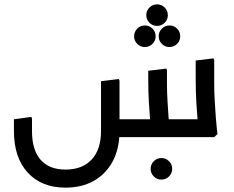

<svg xmlns="http://www.w3.org/2000/svg" viewBox="-20 -630 1073 882"><path d="M281 232Q171 232 107.5 163Q44 94 44 -28H127Q127 59 166.5 104Q206 149 281 149Q358 149 401 103Q444 57 444 -28H529Q529 53 497.5 111.5Q466 170 410.5 201Q355 232 281 232ZM44 -28V-82L124 -93L127 -85V-28ZM444 -28V-257L526 -267L529 -259V-28ZM480 0V-82H908V0ZM670 0 673 -42Q673 -42 670 -74.5Q667 -107 664 -158Q661 -209 661 -265V-305L744 -315L747 -307V-247Q747 -206 749.5 -165Q752 -124 754.5 -89.5Q757 -55 759.5 -34.5Q762 -14 762 -14L747 0ZM888 0 891 -42Q891 -42 888 -74.5Q885 -107 882 -158Q879 -209 879 -265V-352L961 -362L964 -354V-247Q964 -206 966.5 -165Q969 -124 971.5 -89.5Q974 -55 976.5 -34.5Q979 -14 979 -14L964 0ZM645 -414Q625 -414 610.5 -428.5Q596 -443 596 -463Q596 -484 610.5 -498.5Q625 -513 646 -513Q666 -513 680.5 -498.5Q695 -484 695 -463Q695 -443 680.5 -428.5Q666 -414 645 -414ZM758 -414Q738 -414 723.5 -428.5Q709 -443 709 -463Q709 -484 723.5 -498.5Q738 -513 759 -513Q779 -513 793.5 -498.5Q808 -484 808 -463Q808 -443 793.5 -428.5Q779 -414 758 -414ZM701 -511Q681 -511 666.5 -525.5Q652 -540 652 -560Q652 -581 666.5 -595.5Q681 -610 702 -610Q722 -610 736.5 -595.5Q751 -581 751 -560Q751 -540 736.5 -525.5Q722 -511 701 -511ZM721 195Q701 195 686.5 180.5Q672 166 672 146Q672 125 686.5 110.5Q701 96 722 96Q742 96 756.5 110.5Q771 125 771 146Q771 166 756.5 180.5Q742 195 721 195Z"/></svg>

Font: Fustat Medium
Style: Regular
Weight: 500
Designer: Mohamed Gaber, Khaled Hosny, Laura Garcia Mut
Foundry: Kief Type Foundry, Alif Type Foundry, Hard Type Foundry
Version: Version 1.007